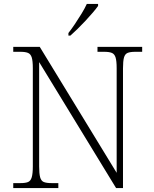

<svg xmlns="http://www.w3.org/2000/svg" viewBox="-20 -951 778 971"><path d="M47 0V-25H84Q109 -25 122 -30.5Q135 -36 140.5 -54.5Q146 -73 146 -109V-606Q146 -643 140.5 -660.5Q135 -678 121.5 -683.5Q108 -689 84 -689H47V-714H181L570 -77V-606Q570 -643 564.5 -660.5Q559 -678 545.5 -683.5Q532 -689 508 -689H473V-714H699V-689H664Q639 -689 625.5 -683.5Q612 -678 607 -660Q602 -642 602 -605V0H567L178 -637V-109Q178 -73 183 -54.5Q188 -36 201.5 -30.5Q215 -25 240 -25H275V0ZM326 -784Q341 -803 358.5 -829Q376 -855 392.5 -882Q409 -909 419 -931H476V-921Q467 -908 450 -888Q433 -868 412.5 -846Q392 -824 372 -804.5Q352 -785 336 -771H326Z"/></svg>

Font: Noto Serif Hebrew ExtraLight
Style: Regular
Weight: 250
Version: Version 2.003